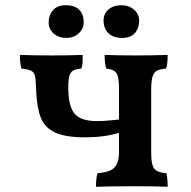

<svg xmlns="http://www.w3.org/2000/svg" viewBox="-20 -712 729 734"><path d="M616 -50Q621 -30 621 2Q573 0 492 0Q405 0 347 2Q347 -33 353 -50Q399 -53 417 -71Q435 -89 435 -132V-204Q378 -187 305 -187Q230 -187 190.5 -205.5Q151 -224 136 -262Q121 -300 118 -368Q117 -406 114 -420.5Q111 -435 100 -441Q89 -447 62 -450Q56 -471 56 -502Q116 -500 181 -500Q232 -500 296 -502Q296 -499 296 -482Q296 -465 291 -450Q270 -448 260 -442.5Q250 -437 245.5 -422.5Q241 -408 241 -378Q241 -306 265 -277.5Q289 -249 351 -249Q381 -249 435 -255V-368Q435 -402 431 -418Q427 -434 417 -440.5Q407 -447 386 -450Q380 -471 380 -502Q436 -500 500 -500Q553 -500 621 -502Q621 -467 615 -450Q591 -448 579.5 -441.5Q568 -435 563 -418.5Q558 -402 558 -368V-131Q558 -97 563 -81Q568 -65 580 -58.5Q592 -52 616 -50ZM166 -626Q166 -654 182.5 -673Q199 -692 232 -692Q266 -692 283 -674.5Q300 -657 300 -628Q300 -602 281 -584.5Q262 -567 234 -567Q204 -567 185 -584Q166 -601 166 -626ZM376 -633Q376 -660 395 -676Q414 -692 444 -692Q473 -692 492.5 -675Q512 -658 512 -633Q512 -605 496 -586Q480 -567 447 -567Q413 -567 394.5 -585Q376 -603 376 -633Z"/></svg>

Font: Vollkorn SC SemiBold
Style: Regular
Weight: 600
Designer: Friedrich Althausen
Foundry: Friedrich Althausen
Version: Version 4.015